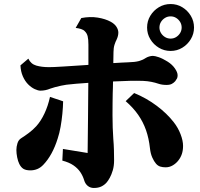

<svg xmlns="http://www.w3.org/2000/svg" viewBox="-20 -890 990 949"><path d="M381.8 -800.8Q425.3 -809.1 463.1 -803Q501 -796.9 527.8 -782.2Q546.9 -771.5 555.9 -757.1Q564.9 -742.7 564.9 -729Q564.9 -712.4 556.2 -693.8Q551.3 -685.1 546.1 -669.2Q541 -653.3 541 -632.8L540 -578.1Q563 -579.6 581.5 -580.6Q600.1 -581.5 612.8 -582Q647 -583 665.5 -587.9Q684.1 -592.8 698.2 -602.1Q707 -607.9 717 -610.8Q727.1 -613.8 735.8 -613.8Q745.6 -613.8 764.9 -607.2Q784.2 -600.6 809.1 -585Q831.5 -570.8 844.7 -551.5Q857.9 -532.2 857.9 -518.1Q857.9 -508.3 855 -502.4Q852.1 -496.6 846.2 -488.8Q839.4 -481 829.6 -475.6Q819.8 -470.2 803.2 -470.2Q780.8 -470.2 763.2 -476.1Q748 -481.4 728.3 -485.4Q708.5 -489.3 687 -490.2Q658.7 -491.2 622.6 -490.5Q586.4 -489.7 538.6 -487.3L538.1 -458Q537.6 -448.7 537.1 -428Q536.6 -407.2 536.4 -379.6Q536.1 -352.1 536.1 -321Q536.1 -290 537.1 -259.8Q538.1 -229.5 540 -204.1Q542.5 -174.8 543.2 -147.5Q543.9 -120.1 543.9 -97.2Q543.9 -70.3 537.6 -48.6Q531.2 -26.9 522.7 -11.5Q514.2 3.9 506.8 12.2Q496.1 24.4 481 31.7Q465.8 39.1 443.8 39.1Q426.8 39.1 414.1 29.1Q401.4 19 396 1Q389.6 -20.5 377 -39.3Q364.3 -58.1 343 -72.8Q321.8 -87.4 288.1 -96.2L291 -153.8L413.1 -133.8Q414.1 -214.4 415 -303.5Q416 -392.6 416.5 -480.5Q384.8 -478.5 356.7 -476.1Q328.6 -473.6 308.1 -471.2Q296.4 -469.7 281 -466.3Q265.6 -462.9 251.7 -459.2Q237.8 -455.6 229 -452.1Q216.3 -446.8 203.9 -444.3Q191.4 -441.9 180.2 -441.9Q168 -441.9 151.4 -449.7Q134.8 -457.5 119.1 -473.1Q103.5 -488.8 93 -512.5Q82.5 -536.1 81.1 -566.9L120.1 -600.1Q132.3 -573.7 159.2 -565.9Q186 -558.1 222.2 -558.1Q230.5 -558.1 249.5 -558.8Q268.6 -559.6 294.4 -561.3Q320.3 -563 350.3 -564.9Q380.4 -566.9 410.2 -568.8Q412.1 -568.8 413.6 -569.1Q415 -569.3 417 -569.3V-668.9Q417 -695.3 413.3 -710.4Q409.7 -725.6 398.9 -735.8Q392.6 -742.7 380.4 -746.6Q368.2 -750.5 354 -752ZM643.1 -430.2Q704.6 -404.8 754.9 -366.9Q805.2 -329.1 837.9 -287.1Q859.9 -259.3 872.3 -227.1Q884.8 -194.8 884.8 -168.9Q884.8 -146.5 878.9 -128.9Q873 -111.3 861.8 -97.2Q851.1 -83 834.5 -73Q817.9 -63 798.8 -63Q783.7 -63 772 -66.7Q760.3 -70.3 751 -81.1Q741.2 -92.3 732.7 -111.3Q724.1 -130.4 721.2 -157.2Q715.8 -206.5 701.7 -246.8Q687.5 -287.1 663.1 -322.3Q638.7 -357.4 601.1 -390.1ZM292 -389.2Q291.5 -360.8 288.3 -328.1Q285.2 -295.4 279.5 -263.4Q273.9 -231.4 265.1 -205.1Q239.3 -122.6 193.8 -75.2Q180.2 -61 164.1 -54.4Q147.9 -47.9 129.9 -47.9Q108.4 -47.9 95.9 -55.4Q83.5 -63 75.2 -80.1Q68.8 -92.8 64.9 -112.3Q61 -131.8 61 -148.9Q61 -164.6 66.2 -181.6Q71.3 -198.7 85 -207Q103 -218.3 122.8 -233.2Q142.6 -248 159.2 -266.1Q182.1 -291.5 199.7 -328.9Q217.3 -366.2 227.1 -411.1ZM823.2 -870.1Q855 -870.1 881.1 -854.2Q907.2 -838.4 923.1 -812Q939 -785.6 939 -753.9Q939 -722.7 923.1 -696.3Q907.2 -669.9 881.1 -654.1Q855 -638.2 823.2 -638.2Q791.5 -638.2 765.1 -654.1Q738.8 -669.9 722.9 -696.3Q707 -722.7 707 -753.9Q707 -785.6 722.9 -812Q738.8 -838.4 765.1 -854.2Q791.5 -870.1 823.2 -870.1ZM823.2 -809.1Q808.1 -809.1 795.7 -801.5Q783.2 -793.9 775.6 -781.5Q768.1 -769 768.1 -753.9Q768.1 -739.3 775.6 -726.8Q783.2 -714.4 795.7 -706.8Q808.1 -699.2 823.2 -699.2Q838.4 -699.2 850.6 -706.8Q862.8 -714.4 870.4 -726.8Q877.9 -739.3 877.9 -753.9Q877.9 -769 870.4 -781.5Q862.8 -793.9 850.6 -801.5Q838.4 -809.1 823.2 -809.1Z"/></svg>

Font: BIZ UDPMincho
Style: Bold
Weight: 700
Designer: TypeBank Co., Ltd.
Foundry: Morisawa Inc.
Version: Version 1.06